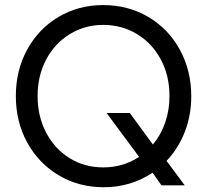

<svg xmlns="http://www.w3.org/2000/svg" viewBox="-20 -748 848 775"><path d="M595.7 -50.8Q553.7 -22.5 503.7 -7.3Q453.6 7.8 398.4 7.8Q298.8 7.8 217.8 -40Q136.7 -87.9 90.3 -171.9Q43.9 -255.9 43.9 -360.4Q43.9 -463.9 89.8 -547.9Q135.7 -631.8 216.3 -679.7Q296.9 -727.5 396.5 -727.5Q497.1 -727.5 578.4 -679.7Q659.7 -631.8 705.8 -547.6Q752 -463.4 752 -359.4Q752 -282.2 725.8 -215.3Q699.7 -148.4 652.3 -98.6L725.6 0H631.8ZM541.5 -114.7 410.2 -292H503.9L597.2 -164.6Q629.4 -203.1 646.7 -253.2Q664.1 -303.2 664.1 -360.4Q664.1 -442.9 628.9 -508.3Q593.8 -573.7 532.7 -610.6Q471.7 -647.5 396.5 -647.5Q322.8 -647.5 262.2 -610.6Q201.7 -573.7 166.7 -508.3Q131.8 -442.9 131.8 -360.4Q131.8 -278.3 166.3 -212.6Q200.7 -147 261 -109.6Q321.3 -72.3 396.5 -72.3Q476.6 -72.3 541.5 -114.7Z"/></svg>

Font: Reddit Sans Fudge
Style: Regular
Weight: 400
Designer: Stephen Hutchings
Foundry: Reddit
Version: Version 1.011